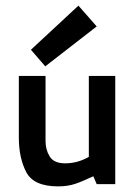

<svg xmlns="http://www.w3.org/2000/svg" viewBox="-20 -654 479 683"><path d="M47 0ZM390 1V-384H296V-96Q256 -73 212 -73Q172 -73 157 -97Q142 -121 142 -152V-384H47V-165Q47 -92 73.5 -41.5Q100 9 187 9Q221 9 247.5 0Q274 -9 312 -27L324 1ZM141 -418 324 -560 259 -634 90 -477Z"/></svg>

Font: Cambay Devanagari
Style: Regular
Weight: 700
Designer: Pooja Saxena
Foundry: Pooja Saxena
Version: Version 1.095;PS 001.095;hotconv 1.0.70;makeotf.lib2.5.58329